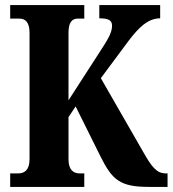

<svg xmlns="http://www.w3.org/2000/svg" viewBox="-20 -734 678 754"><path d="M20 0H311V-53H293C268 -53 249 -67 249 -109V-274L277 -316L374 -121C421 -26 452 0 566 0H638V-53H632C596 -53 577 -76 542 -138L376 -427L486 -575C525 -626 561 -662 609 -662V-714H370V-662C407 -662 420 -654 420 -633C420 -604 402 -577 371 -529L249 -340V-605C249 -647 263 -661 286 -661H311V-714H20V-661H56C79 -661 96 -647 96 -606V-109C96 -66 76 -53 51 -53H20Z"/></svg>

Font: Noto Serif Lao ExtraCondensed ExtraBold
Style: Regular
Weight: 800
Width: 2
Designer: Monotype Design Team
Foundry: Monotype Imaging Inc.
Version: Version 2.003